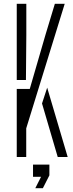

<svg xmlns="http://www.w3.org/2000/svg" viewBox="-20 -820 382 1003"><path d="M67.5 0V-355.5H135.5L217.5 -638L266.5 -800H318L117 -149.5V0ZM281.5 0 199.5 -279.5 226.5 -362 333.5 0ZM67.5 -402V-800H117.5V-636.5L115.5 -402ZM164.5 163 194.5 103.5H152.5V40H238V96L204 163Z"/></svg>

Font: Big Shoulders Stencil Text ExtraLight
Style: Regular
Weight: 250
Version: Version 2.001